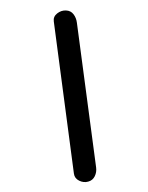

<svg xmlns="http://www.w3.org/2000/svg" viewBox="-117 -793 710 922"><g transform="rotate(15 238.0 -332.0)"><path d="M410.6 47.4Q391.1 59.1 367.2 54.2Q343.3 49.3 334.5 28.3L51.8 -653.3Q43 -674.3 57.6 -694.1Q72.3 -713.9 94.7 -718.8Q117.2 -724.1 134.5 -710.7Q151.9 -697.3 160.6 -675.8L429.7 -28.3Q438.5 -7.3 434.3 14.4Q430.2 36.1 410.6 47.4Z"/></g></svg>

Font: Mikhak SemiBold
Style: Regular
Weight: 600
Designer: Amin Abedi
Version: Version 3.3